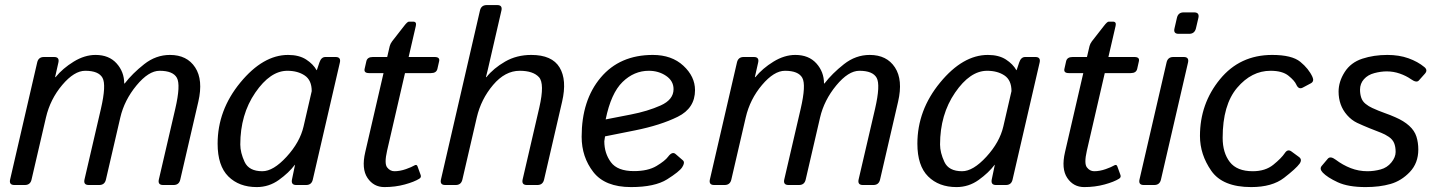

<svg xmlns="http://www.w3.org/2000/svg" viewBox="-20 -741 5751 769"><path d="M37.6 0Q15.6 0 20.5 -22L128.9 -490.7Q133.8 -512.7 155.8 -512.7H196.8Q218.8 -512.7 213.9 -490.7L200.7 -432.1H202.6Q231.4 -467.3 275.1 -494.1Q318.8 -521 362.8 -521Q416.5 -521 447 -487.1Q477.5 -453.1 477.5 -406.7H479.5Q510.3 -446.8 557.4 -483.9Q604.5 -521 660.6 -521Q729 -521 761.7 -470.9Q794.4 -420.9 774.4 -334L702.1 -22Q697.3 0 675.3 0H633.3Q611.3 0 616.2 -22L682.1 -305.7Q704.1 -400.9 688.5 -429.2Q672.9 -457.5 619.1 -457.5Q575.2 -457.5 526.6 -398.7Q478 -339.8 461.9 -270.5L404.3 -22Q399.4 0 377.4 0H335.4Q313.5 0 318.4 -22L384.3 -305.7Q406.2 -400.9 390.6 -429.2Q375 -457.5 321.3 -457.5Q277.3 -457.5 229.2 -400.6Q181.2 -343.8 164.1 -270.5L106.4 -22Q101.6 0 79.6 0Z M851.6 -165.5Q851.6 -299.8 942.6 -410.4Q1033.7 -521 1133.8 -521Q1177.7 -521 1206.1 -502.7Q1234.4 -484.4 1248 -460H1249L1259.3 -490.7Q1266.6 -512.7 1283.2 -512.7H1324.2Q1346.2 -512.7 1341.3 -490.7L1232.9 -22Q1228 0 1206.1 0H1166.5Q1145 0 1149.4 -22L1161.6 -80.6H1160.6Q1136.7 -48.8 1096.9 -20.3Q1057.1 8.3 1008.3 8.3Q937.5 8.3 894.5 -34.4Q851.6 -77.1 851.6 -165.5ZM942.4 -162.1Q942.4 -129.9 959.7 -92.5Q977.1 -55.2 1030.8 -55.2Q1074.7 -55.2 1127.9 -113.3Q1181.2 -171.4 1195.8 -234.4L1228.5 -376Q1228.5 -419.9 1200.4 -438.7Q1172.4 -457.5 1130.9 -457.5Q1062.5 -457.5 1002.4 -369.9Q942.4 -282.2 942.4 -162.1Z M1458.5 -448.2Q1436.5 -448.2 1440.4 -465.3L1447.3 -495.6Q1451.2 -512.7 1473.1 -512.7H1530.8L1541 -556.6Q1543.5 -565.9 1550.3 -575.2L1598.6 -637.2Q1611.8 -654.3 1617.7 -654.3H1634.8Q1649.4 -654.3 1645.5 -637.2L1616.7 -512.7H1720.7Q1742.7 -512.7 1738.8 -495.6L1731.9 -465.3Q1728 -448.2 1706.1 -448.2H1602.1L1530.3 -137.2Q1518.6 -85.9 1530.5 -70.6Q1542.5 -55.2 1559.6 -55.2Q1582 -55.2 1606 -63.7Q1629.9 -72.3 1638.2 -77.6Q1648.9 -84.5 1652.3 -74.7L1665 -39.6Q1668 -30.8 1659.7 -25.4Q1639.6 -12.7 1601.3 -2.2Q1563 8.3 1519.5 8.3Q1476.6 8.3 1451.9 -28.3Q1427.2 -64.9 1442.9 -131.8L1516.1 -448.2Z M1763.2 0Q1741.2 0 1746.1 -22L1902.3 -698.7Q1907.2 -720.7 1929.7 -720.7H1971.7Q1993.2 -720.7 1988.3 -698.7L1933.6 -461.4Q1930.7 -447.8 1926.3 -432.1H1928.2Q1957 -467.8 2003.2 -494.4Q2049.3 -521 2107.9 -521Q2190.9 -521 2221.2 -470.9Q2251.5 -420.9 2231.4 -334L2159.2 -22Q2154.3 0 2132.3 0H2090.3Q2068.4 0 2073.2 -22L2140.1 -310.5Q2162.1 -406.2 2138.7 -431.9Q2115.2 -457.5 2061.5 -457.5Q2002.9 -457.5 1954.8 -400.6Q1906.7 -343.8 1889.6 -270.5L1832 -22Q1827.1 0 1805.2 0Z M2309.6 -193.4Q2309.6 -339.8 2386 -430.4Q2462.4 -521 2594.7 -521Q2670.4 -521 2717 -477.8Q2763.7 -434.6 2763.7 -379.9Q2763.7 -307.6 2694.6 -273.4Q2625.5 -239.3 2523.4 -218.8L2403.3 -194.8Q2400.4 -176.3 2400.4 -175.3Q2400.4 -127 2426.8 -91.3Q2453.1 -55.7 2519 -55.7Q2575.2 -55.7 2609.4 -76.2Q2643.6 -96.7 2655.8 -113.3Q2672.9 -136.2 2686.5 -123.5L2715.3 -98.6Q2724.6 -90.3 2712.4 -71.3Q2701.2 -53.7 2651.9 -22.7Q2602.5 8.3 2507.3 8.3Q2403.3 8.3 2356.4 -52Q2309.6 -112.3 2309.6 -193.4ZM2405.8 -262.7 2505.9 -282.2Q2574.2 -295.4 2626 -318.6Q2677.7 -341.8 2677.7 -383.8Q2677.7 -417 2647.7 -437.3Q2617.7 -457.5 2578.6 -457.5Q2519.5 -457.5 2473.4 -412.6Q2427.2 -367.7 2405.8 -262.7Z M2840.3 0Q2818.4 0 2823.2 -22L2931.6 -490.7Q2936.5 -512.7 2958.5 -512.7H2999.5Q3021.5 -512.7 3016.6 -490.7L3003.4 -432.1H3005.4Q3034.2 -467.3 3077.9 -494.1Q3121.6 -521 3165.5 -521Q3219.2 -521 3249.8 -487.1Q3280.3 -453.1 3280.3 -406.7H3282.2Q3313 -446.8 3360.1 -483.9Q3407.2 -521 3463.4 -521Q3531.7 -521 3564.5 -470.9Q3597.2 -420.9 3577.1 -334L3504.9 -22Q3500 0 3478 0H3436Q3414.1 0 3418.9 -22L3484.9 -305.7Q3506.8 -400.9 3491.2 -429.2Q3475.6 -457.5 3421.9 -457.5Q3377.9 -457.5 3329.3 -398.7Q3280.8 -339.8 3264.6 -270.5L3207 -22Q3202.1 0 3180.2 0H3138.2Q3116.2 0 3121.1 -22L3187 -305.7Q3209 -400.9 3193.4 -429.2Q3177.7 -457.5 3124 -457.5Q3080.1 -457.5 3032 -400.6Q2983.9 -343.8 2966.8 -270.5L2909.2 -22Q2904.3 0 2882.3 0Z M3654.3 -165.5Q3654.3 -299.8 3745.4 -410.4Q3836.4 -521 3936.5 -521Q3980.5 -521 4008.8 -502.7Q4037.1 -484.4 4050.8 -460H4051.8L4062 -490.7Q4069.3 -512.7 4085.9 -512.7H4127Q4148.9 -512.7 4144 -490.7L4035.6 -22Q4030.8 0 4008.8 0H3969.2Q3947.8 0 3952.1 -22L3964.4 -80.6H3963.4Q3939.5 -48.8 3899.7 -20.3Q3859.9 8.3 3811 8.3Q3740.2 8.3 3697.3 -34.4Q3654.3 -77.1 3654.3 -165.5ZM3745.1 -162.1Q3745.1 -129.9 3762.5 -92.5Q3779.8 -55.2 3833.5 -55.2Q3877.4 -55.2 3930.7 -113.3Q3983.9 -171.4 3998.5 -234.4L4031.2 -376Q4031.2 -419.9 4003.2 -438.7Q3975.1 -457.5 3933.6 -457.5Q3865.2 -457.5 3805.2 -369.9Q3745.1 -282.2 3745.1 -162.1Z M4261.2 -448.2Q4239.3 -448.2 4243.2 -465.3L4250 -495.6Q4253.9 -512.7 4275.9 -512.7H4333.5L4343.8 -556.6Q4346.2 -565.9 4353 -575.2L4401.4 -637.2Q4414.6 -654.3 4420.4 -654.3H4437.5Q4452.1 -654.3 4448.2 -637.2L4419.4 -512.7H4523.4Q4545.4 -512.7 4541.5 -495.6L4534.7 -465.3Q4530.8 -448.2 4508.8 -448.2H4404.8L4333 -137.2Q4321.3 -85.9 4333.3 -70.6Q4345.2 -55.2 4362.3 -55.2Q4384.8 -55.2 4408.7 -63.7Q4432.6 -72.3 4440.9 -77.6Q4451.7 -84.5 4455.1 -74.7L4467.8 -39.6Q4470.7 -30.8 4462.4 -25.4Q4442.4 -12.7 4404.1 -2.2Q4365.7 8.3 4322.3 8.3Q4279.3 8.3 4254.6 -28.3Q4230 -64.9 4245.6 -131.8L4318.8 -448.2Z M4561 0Q4539.1 0 4543.9 -22L4652.3 -490.7Q4657.2 -512.7 4679.2 -512.7H4721.2Q4743.2 -512.7 4738.3 -490.7L4629.9 -22Q4625 0 4603 0ZM4700.7 -605.5Q4678.7 -605.5 4684.1 -627.4L4693.8 -669.4Q4698.7 -691.4 4720.7 -691.4H4762.7Q4784.7 -691.4 4779.8 -669.4L4770 -627.4Q4764.6 -605.5 4742.7 -605.5Z M4786.1 -196.3Q4786.1 -325.7 4866 -423.3Q4945.8 -521 5075.2 -521Q5154.3 -521 5188 -493.4Q5221.7 -465.8 5236.8 -432.6Q5244.6 -415 5230 -407.2L5197.8 -390.1Q5181.2 -381.3 5171.9 -402.3Q5165 -418 5140.6 -437.7Q5116.2 -457.5 5068.8 -457.5Q4992.7 -457.5 4934.8 -389.2Q4877 -320.8 4877 -189Q4877 -129.4 4905.5 -92.3Q4934.1 -55.2 4997.6 -55.2Q5047.9 -55.2 5080.1 -81.3Q5112.3 -107.4 5126 -127.9Q5137.2 -145 5151.9 -134.8L5182.6 -112.3Q5196.8 -102.1 5185.1 -85.4Q5170.9 -65.9 5123 -28.8Q5075.2 8.3 4991.2 8.3Q4877 8.3 4831.5 -56.9Q4786.1 -122.1 4786.1 -196.3Z M5277.8 -49.8Q5263.7 -64.9 5273.9 -76.7L5298.3 -105.5Q5308.6 -117.2 5330.1 -101.1Q5357.9 -80.1 5389.9 -67.6Q5421.9 -55.2 5457 -55.2Q5483.4 -55.2 5509.5 -62.3Q5535.6 -69.3 5552.7 -90.3Q5569.8 -111.3 5569.8 -132.3Q5569.8 -153.3 5563.7 -168Q5557.6 -182.6 5542.5 -192.9Q5527.3 -203.1 5512.2 -209Q5491.7 -216.8 5465.1 -227.5Q5438.5 -238.3 5415.5 -249Q5393.1 -259.8 5375.5 -279.8Q5357.9 -299.8 5349.6 -323.5Q5341.3 -347.2 5341.3 -374Q5341.3 -414.1 5365.7 -452.4Q5390.1 -490.7 5436.3 -505.9Q5482.4 -521 5536.6 -521Q5583.5 -521 5621.1 -507.6Q5658.7 -494.1 5685.1 -472.2Q5699.7 -460 5687 -445.8L5662.6 -418.5Q5653.3 -408.2 5631.3 -423.8Q5611.8 -437.5 5586.4 -446.3Q5561 -455.1 5534.2 -455.1Q5510.7 -455.1 5484.6 -448.2Q5458.5 -441.4 5442.9 -423.8Q5427.2 -406.2 5427.2 -381.8Q5427.2 -364.3 5432.1 -349.6Q5437 -335 5449.5 -325Q5461.9 -314.9 5476.1 -308.6Q5501.5 -296.9 5525.1 -288.6Q5548.8 -280.3 5568.4 -271.5Q5602.5 -256.8 5624 -237.3Q5645.5 -217.8 5653.1 -193.8Q5660.6 -169.9 5660.6 -142.1Q5660.6 -87.9 5626.7 -52.2Q5592.8 -16.6 5549.3 -4.2Q5505.9 8.3 5449.7 8.3Q5379.9 8.3 5338.1 -11Q5296.4 -30.3 5277.8 -49.8Z"/></svg>

Font: Istok Web
Style: Italic
Weight: 400
Italic angle: -13°
Designer: Andrey V. Panov
Foundry: Andrey V. Panov
Version: Version 1.0.2g